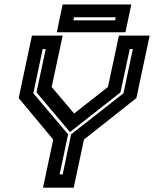

<svg xmlns="http://www.w3.org/2000/svg" viewBox="-20 -864 709 884"><path d="M178 0 225 -221.5 66 -412.5 127 -700H268.5L218 -463.5L325 -337H315.5L477 -463.5L527.5 -700H669L608 -412.5L366.5 -221.5L319.5 0ZM254.5 -61H268.5L307.5 -245.5L548.5 -434.5L591.5 -638H577.5L534.5 -438.5L304 -257.5H301L148 -438.5L190.5 -638H176.5L133.5 -434.5L293.5 -245.5ZM241.5 -715.5 268.5 -843.5H584.5L557.5 -715.5ZM318 -770.5H510L513 -784.5H321Z"/></svg>

Font: Tourney
Style: Bold Italic
Weight: 700
Italic angle: -12°
Version: Version 1.015